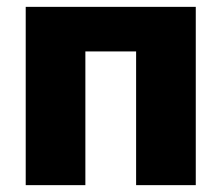

<svg xmlns="http://www.w3.org/2000/svg" viewBox="-20 -540 647 560"><path d="M55 0H229V-390H377V0H551V-520H55Z"/></svg>

Font: Fixel Text ExtraBold
Style: Regular
Weight: 800
Width: 4
Designer: AlfaBravo + MacPaw
Foundry: Kyrylo Tkachov, Marchela Mozhyna, Serhii Makarenko, Maria Weinstein, Zakhar Kryvoshyya
Version: Version 1.211